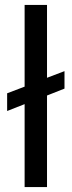

<svg xmlns="http://www.w3.org/2000/svg" viewBox="-20 -760 291 780"><path d="M80 -337V0H171V-372L242 -400V-471L171 -444V-740H80V-408L9 -381V-309Z"/></svg>

Font: Poppins
Style: Regular
Weight: 400
Designer: Ninad Kale (Devanagari), Jonny Pinhorn (Latin)
Foundry: Indian Type Foundry
Version: 4.004